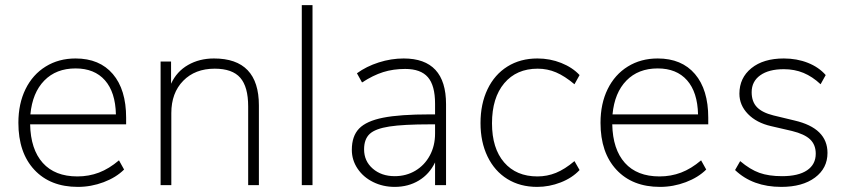

<svg xmlns="http://www.w3.org/2000/svg" viewBox="-20 -725 3320 752"><path d="M474 -238H98Q100 -140 147.5 -87Q195 -34 283 -34Q328 -34 367.5 -49Q407 -64 446 -97L466 -61Q435 -30 386 -11.5Q337 7 285 7Q177 7 114.5 -60Q52 -127 52 -244Q52 -319 80 -376Q108 -433 159 -464.5Q210 -496 276 -496Q370 -496 422 -435Q474 -374 474 -264ZM99 -277H434Q432 -364 391 -410.5Q350 -457 276 -457Q200 -457 153.5 -409.5Q107 -362 99 -277Z M994 -312V0H952V-308Q952 -385 921 -420.5Q890 -456 821 -456Q744 -456 697.5 -408.5Q651 -361 651 -282V0H609V-484H650V-397Q672 -445 716.5 -470.5Q761 -496 818 -496Q994 -496 994 -312Z M1162 0V-705H1204V0Z M1727 -317V0H1684V-89Q1662 -43 1620.5 -18Q1579 7 1526 7Q1480 7 1441.5 -12Q1403 -31 1380.5 -64.5Q1358 -98 1358 -138Q1358 -192 1386.5 -221.5Q1415 -251 1480.5 -264Q1546 -277 1664 -277H1684V-319Q1684 -390 1656 -422.5Q1628 -455 1567 -455Q1520 -455 1480.5 -442.5Q1441 -430 1398 -402L1378 -438Q1415 -465 1463.5 -480.5Q1512 -496 1561 -496Q1727 -496 1727 -317ZM1684 -202V-238H1665Q1560 -238 1505 -229.5Q1450 -221 1428 -200.5Q1406 -180 1406 -140Q1406 -94 1440 -64.5Q1474 -35 1526 -35Q1571 -35 1607 -56.5Q1643 -78 1663.5 -116Q1684 -154 1684 -202Z M1862 -243Q1862 -318 1889.5 -375.5Q1917 -433 1967.5 -464.5Q2018 -496 2085 -496Q2134 -496 2178 -478.5Q2222 -461 2250 -431L2230 -395Q2192 -427 2158 -441.5Q2124 -456 2086 -456Q2003 -456 1955 -399Q1907 -342 1907 -242Q1907 -144 1954.5 -89Q2002 -34 2085 -34Q2123 -34 2157.5 -48Q2192 -62 2230 -94L2250 -59Q2221 -28 2176 -10.5Q2131 7 2084 7Q2017 7 1967 -24Q1917 -55 1889.5 -112Q1862 -169 1862 -243Z M2754 -238H2378Q2380 -140 2427.5 -87Q2475 -34 2563 -34Q2608 -34 2647.5 -49Q2687 -64 2726 -97L2746 -61Q2715 -30 2666 -11.5Q2617 7 2565 7Q2457 7 2394.5 -60Q2332 -127 2332 -244Q2332 -319 2360 -376Q2388 -433 2439 -464.5Q2490 -496 2556 -496Q2650 -496 2702 -435Q2754 -374 2754 -264ZM2379 -277H2714Q2712 -364 2671 -410.5Q2630 -457 2556 -457Q2480 -457 2433.5 -409.5Q2387 -362 2379 -277Z M2859 -59 2879 -94Q2918 -61 2954.5 -48Q2991 -35 3043 -35Q3107 -35 3141 -58Q3175 -81 3175 -123Q3175 -158 3153 -179Q3131 -200 3082 -212L3000 -231Q2943 -244 2909.5 -278.5Q2876 -313 2876 -358Q2876 -420 2923 -458Q2970 -496 3050 -496Q3101 -496 3144 -479Q3187 -462 3214 -431L3194 -395Q3162 -425 3127 -439.5Q3092 -454 3050 -454Q2991 -454 2957.5 -430Q2924 -406 2924 -364Q2924 -327 2944.5 -305.5Q2965 -284 3009 -273L3092 -253Q3221 -223 3221 -126Q3221 -66 3172 -29.5Q3123 7 3040 7Q2928 7 2859 -59Z"/></svg>

Font: wassup Sans
Style: Light
Weight: 200
Version: Version 2.001